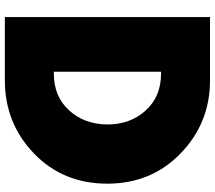

<svg xmlns="http://www.w3.org/2000/svg" viewBox="-66 -798 865 772"><g transform="rotate(90 366.0 -412.5)"><path d="M49 -825H303Q475 -825 597 -707Q719 -589 719 -412Q719 -234 597.5 -117Q476 0 303 0H49ZM269 -628V-197H277Q368 -197 424 -258Q480 -319 481 -412Q481 -504 425 -566Q369 -628 277 -628Z"/></g></svg>

Font: Spartan MB
Style: Regular
Weight: 900
Designer: Matt Bailey
Foundry: Matt Bailey
Version: Version 001.001